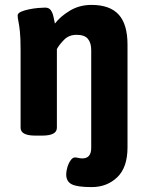

<svg xmlns="http://www.w3.org/2000/svg" viewBox="-20 -551 597 783"><path d="M354 212Q295 212 272.5 200.5Q250 189 250 160Q250 148 254.5 132Q259 116 267.5 103.5Q276 91 286 91Q291 91 299.5 93Q308 95 316 95Q352 95 352 52V-347Q352 -376 338.5 -392.5Q325 -409 292 -409Q261 -409 241 -388.5Q221 -368 212 -351V-30Q212 2 152 2H124Q64 2 64 -30V-347Q64 -397 61 -424Q58 -451 55 -464.5Q52 -478 52 -488Q52 -497 65.5 -503Q79 -509 98.5 -513Q118 -517 136.5 -518.5Q155 -520 164 -520Q180 -520 187.5 -509Q195 -498 198 -483Q201 -468 204 -455Q226 -484 265 -507.5Q304 -531 353 -531Q428 -531 464 -491.5Q500 -452 500 -369V50Q500 132 458 172Q416 212 354 212Z"/></svg>

Font: Asap
Style: Bold
Weight: 700
Designer: Pablo Cosgaya
Foundry: Omnibus-Type
Version: Version 3.001; ttfautohint (v1.8.3)